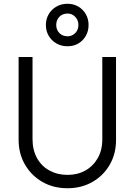

<svg xmlns="http://www.w3.org/2000/svg" viewBox="-20 -991 716 1021"><path d="M339 10Q264 10 205.5 -23.5Q147 -57 113 -115.5Q79 -174 79 -247V-688H153V-251Q153 -193 177 -150Q201 -107 243.5 -84Q286 -61 339 -61Q392 -61 433.5 -84Q475 -107 499.5 -149.5Q524 -192 524 -250V-688H597V-246Q597 -173 563.5 -115Q530 -57 471.5 -23.5Q413 10 339 10ZM339 -745Q306 -745 280 -760Q254 -775 239 -800.5Q224 -826 224 -858Q224 -890 239 -915.5Q254 -941 280 -956Q306 -971 339 -971Q371 -971 396.5 -956Q422 -941 436.5 -915.5Q451 -890 451 -858Q451 -826 436.5 -800.5Q422 -775 397 -760Q372 -745 339 -745ZM340 -798Q363 -798 380 -815Q397 -832 397 -858Q397 -884 380 -901.5Q363 -919 340 -919Q312 -919 295.5 -901.5Q279 -884 279 -858Q279 -833 295.5 -815.5Q312 -798 340 -798Z"/></svg>

Font: Outfit Thin Light
Style: Regular
Weight: 300
Version: Version 1.100;gftools[0.9.27]